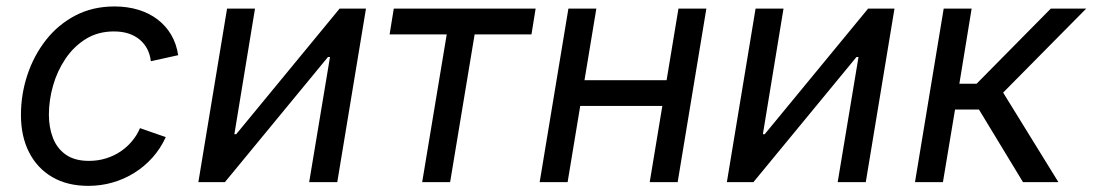

<svg xmlns="http://www.w3.org/2000/svg" viewBox="-20 -573 3437 604"><path d="M257.8 11.7Q191.9 11.7 144.5 -15.9Q97.2 -43.5 71.5 -93.8Q45.9 -144 45.9 -211.4Q45.9 -276.4 66.2 -337.4Q86.4 -398.4 124.5 -447Q162.6 -495.6 217 -524.2Q271.5 -552.7 340.3 -552.7Q380.9 -552.7 415.3 -542.2Q449.7 -531.7 475.8 -511.7Q502 -491.7 518.6 -463.4Q535.2 -435.1 540.5 -399.4L454.6 -380.4Q452.1 -401.4 443.4 -418.5Q434.6 -435.5 419.9 -448Q405.3 -460.4 385 -467.3Q364.7 -474.1 338.4 -474.1Q288.6 -474.1 250.5 -450.7Q212.4 -427.2 186.3 -388.7Q160.2 -350.1 147 -304Q133.8 -257.8 133.8 -212.4Q133.8 -171.9 146.7 -138.7Q159.7 -105.5 187.5 -86.2Q215.3 -66.9 259.8 -66.9Q288.1 -66.9 313.2 -74.7Q338.4 -82.5 359.1 -96.4Q379.9 -110.4 395.5 -129.2Q411.1 -147.9 420.4 -169.9L501.5 -141.6Q484.9 -105.5 459.5 -77.1Q434.1 -48.8 402.3 -29.1Q370.6 -9.3 334 1.2Q297.4 11.7 257.8 11.7Z M1041 0H952.6L1018.1 -393.6H1011.7L687.5 0H604L694.3 -545.9H782.2L717.3 -150.9H723.1L1048.3 -545.9H1131.3Z M1308.1 0 1385.3 -464.8H1205.6L1218.8 -545.9H1665L1651.9 -464.8H1473.1L1396 0Z M2097.2 -320.8 2083.5 -239.7H1784.2L1797.9 -320.8ZM1856 -545.9 1765.6 0H1677.7L1768.1 -545.9ZM2202.1 -545.9 2111.8 0H2023.9L2114.3 -545.9Z M2703.6 0H2615.2L2680.7 -393.6H2674.3L2350.1 0H2266.6L2356.9 -545.9H2444.8L2379.9 -150.9H2385.7L2710.9 -545.9H2793.9Z M2858.4 0 2948.7 -545.9H3036.6L2998 -309.6H3052.2L3285.6 -545.9H3397L3135.7 -281.7L3309.6 0H3198.2L3059.6 -228.5H2984.4L2946.3 0Z"/></svg>

Font: Inter
Style: Italic
Weight: 400
Italic angle: -9.3988°
Designer: Rasmus Andersson
Foundry: rsms
Version: Version 4.001;git-66647c0bb